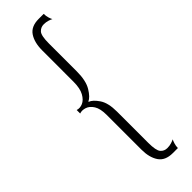

<svg xmlns="http://www.w3.org/2000/svg" viewBox="-263 -693 778 778"><g transform="rotate(-45 125.5 -304.5)"><path d="M211 80Q211 68 214.5 57Q218 46 221 40Q216 43 205 46.5Q194 50 181 50Q163 50 152 37Q141 24 141 -20V-199Q141 -249 123 -275.5Q105 -302 88 -308V-310Q105 -317 123 -346.5Q141 -376 141 -429V-589Q141 -634 152.5 -646.5Q164 -659 181 -659Q194 -659 205 -655.5Q216 -652 221 -649Q218 -654 214.5 -665Q211 -676 211 -689H182Q139 -689 120.5 -661.5Q102 -634 102 -588V-409Q102 -371 90 -349.5Q78 -328 61.5 -321Q45 -314 30 -319V-299Q44 -304 61 -298.5Q78 -293 90 -274Q102 -255 102 -219V-20Q102 25 120.5 52.5Q139 80 182 80Z"/></g></svg>

Font: Red Rose Light
Style: Regular
Weight: 300
Designer: Jaikishan Patel
Version: Version 1.001; ttfautohint (v1.8.3)